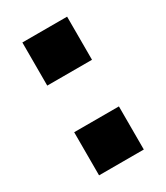

<svg xmlns="http://www.w3.org/2000/svg" viewBox="-132 -555 535 617"><g transform="rotate(-30 135.0 -246.5)"><path d="M52 -493H218V-333H52ZM52 0V-160H218V0Z"/></g></svg>

Font: SUSE Thin ExtraBold
Style: Regular
Weight: 800
Version: Version 1.000